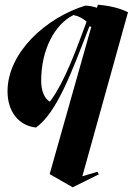

<svg xmlns="http://www.w3.org/2000/svg" viewBox="-20 -528 564 816"><path d="M289 268 400 213 394 202 330 221 524 -476C488 -494 444 -504 396 -508L392 -495C375 -501 356 -504 342 -504C174 -452 12 -304 12 -140C12 -54 59 6 133 14C220 -49 280 -208 360 -416L368 -414L191 212ZM192 -96C169 -108 155 -143 155 -184C155 -317 212 -424 292 -464C314 -460 332 -450 348 -436C308 -328 256 -180 192 -96Z"/></svg>

Font: Mazius Display Extra Italic
Style: Bold
Weight: 700
Italic angle: -17°
Designer: Alberto Casagrande & Collletttivo
Foundry: Collletttivo
Version: Version 2.000;Glyphs 3.2 (3217)